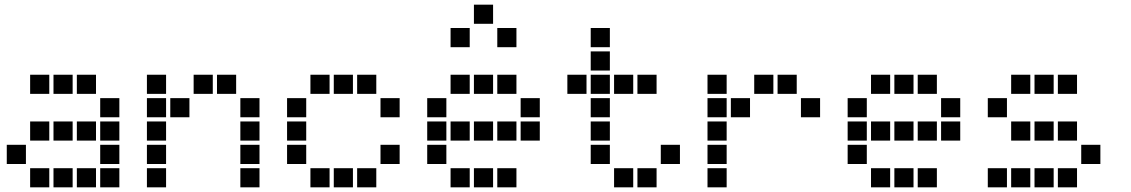

<svg xmlns="http://www.w3.org/2000/svg" viewBox="-20 -811 4840 822"><path d="M110 -491Q109 -491 109 -491Q109 -491 109 -490V-410Q109 -409 109 -409Q109 -409 110 -409H190Q191 -409 191 -409Q191 -409 191 -410V-490Q191 -491 191 -491Q191 -491 190 -491ZM210 -491Q209 -491 209 -491Q209 -491 209 -490V-410Q209 -409 209 -409Q209 -409 210 -409H290Q291 -409 291 -409Q291 -409 291 -410V-490Q291 -491 291 -491Q291 -491 290 -491ZM310 -491Q309 -491 309 -491Q309 -491 309 -490V-410Q309 -409 309 -409Q309 -409 310 -409H390Q391 -409 391 -409Q391 -409 391 -410V-490Q391 -491 391 -491Q391 -491 390 -491ZM410 -391Q409 -391 409 -391Q409 -391 409 -390V-310Q409 -309 409 -309Q409 -309 410 -309H490Q491 -309 491 -309Q491 -309 491 -310V-390Q491 -391 491 -391Q491 -391 490 -391ZM110 -291Q109 -291 109 -291Q109 -291 109 -290V-210Q109 -209 109 -209Q109 -209 110 -209H190Q191 -209 191 -209Q191 -209 191 -210V-290Q191 -291 191 -291Q191 -291 190 -291ZM210 -291Q209 -291 209 -291Q209 -291 209 -290V-210Q209 -209 209 -209Q209 -209 210 -209H290Q291 -209 291 -209Q291 -209 291 -210V-290Q291 -291 291 -291Q291 -291 290 -291ZM310 -291Q309 -291 309 -291Q309 -291 309 -290V-210Q309 -209 309 -209Q309 -209 310 -209H390Q391 -209 391 -209Q391 -209 391 -210V-290Q391 -291 391 -291Q391 -291 390 -291ZM410 -291Q409 -291 409 -291Q409 -291 409 -290V-210Q409 -209 409 -209Q409 -209 410 -209H490Q491 -209 491 -209Q491 -209 491 -210V-290Q491 -291 491 -291Q491 -291 490 -291ZM10 -191Q9 -191 9 -191Q9 -191 9 -190V-110Q9 -109 9 -109Q9 -109 10 -109H90Q91 -109 91 -109Q91 -109 91 -110V-190Q91 -191 91 -191Q91 -191 90 -191ZM410 -191Q409 -191 409 -191Q409 -191 409 -190V-110Q409 -109 409 -109Q409 -109 410 -109H490Q491 -109 491 -109Q491 -109 491 -110V-190Q491 -191 491 -191Q491 -191 490 -191ZM110 -91Q109 -91 109 -91Q109 -91 109 -90V-10Q109 -9 109 -9Q109 -9 110 -9H190Q191 -9 191 -9Q191 -9 191 -10V-90Q191 -91 191 -91Q191 -91 190 -91ZM210 -91Q209 -91 209 -91Q209 -91 209 -90V-10Q209 -9 209 -9Q209 -9 210 -9H290Q291 -9 291 -9Q291 -9 291 -10V-90Q291 -91 291 -91Q291 -91 290 -91ZM310 -91Q309 -91 309 -91Q309 -91 309 -90V-10Q309 -9 309 -9Q309 -9 310 -9H390Q391 -9 391 -9Q391 -9 391 -10V-90Q391 -91 391 -91Q391 -91 390 -91ZM410 -91Q409 -91 409 -91Q409 -91 409 -90V-10Q409 -9 409 -9Q409 -9 410 -9H490Q491 -9 491 -9Q491 -9 491 -10V-90Q491 -91 491 -91Q491 -91 490 -91Z M610 -491Q609 -491 609 -491Q609 -491 609 -490V-410Q609 -409 609 -409Q609 -409 610 -409H690Q691 -409 691 -409Q691 -409 691 -410V-490Q691 -491 691 -491Q691 -491 690 -491ZM810 -491Q809 -491 809 -491Q809 -491 809 -490V-410Q809 -409 809 -409Q809 -409 810 -409H890Q891 -409 891 -409Q891 -409 891 -410V-490Q891 -491 891 -491Q891 -491 890 -491ZM910 -491Q909 -491 909 -491Q909 -491 909 -490V-410Q909 -409 909 -409Q909 -409 910 -409H990Q991 -409 991 -409Q991 -409 991 -410V-490Q991 -491 991 -491Q991 -491 990 -491ZM610 -391Q609 -391 609 -391Q609 -391 609 -390V-310Q609 -309 609 -309Q609 -309 610 -309H690Q691 -309 691 -309Q691 -309 691 -310V-390Q691 -391 691 -391Q691 -391 690 -391ZM710 -391Q709 -391 709 -391Q709 -391 709 -390V-310Q709 -309 709 -309Q709 -309 710 -309H790Q791 -309 791 -309Q791 -309 791 -310V-390Q791 -391 791 -391Q791 -391 790 -391ZM1010 -391Q1009 -391 1009 -391Q1009 -391 1009 -390V-310Q1009 -309 1009 -309Q1009 -309 1010 -309H1090Q1091 -309 1091 -309Q1091 -309 1091 -310V-390Q1091 -391 1091 -391Q1091 -391 1090 -391ZM610 -291Q609 -291 609 -291Q609 -291 609 -290V-210Q609 -209 609 -209Q609 -209 610 -209H690Q691 -209 691 -209Q691 -209 691 -210V-290Q691 -291 691 -291Q691 -291 690 -291ZM1010 -291Q1009 -291 1009 -291Q1009 -291 1009 -290V-210Q1009 -209 1009 -209Q1009 -209 1010 -209H1090Q1091 -209 1091 -209Q1091 -209 1091 -210V-290Q1091 -291 1091 -291Q1091 -291 1090 -291ZM610 -191Q609 -191 609 -191Q609 -191 609 -190V-110Q609 -109 609 -109Q609 -109 610 -109H690Q691 -109 691 -109Q691 -109 691 -110V-190Q691 -191 691 -191Q691 -191 690 -191ZM1010 -191Q1009 -191 1009 -191Q1009 -191 1009 -190V-110Q1009 -109 1009 -109Q1009 -109 1010 -109H1090Q1091 -109 1091 -109Q1091 -109 1091 -110V-190Q1091 -191 1091 -191Q1091 -191 1090 -191ZM610 -91Q609 -91 609 -91Q609 -91 609 -90V-10Q609 -9 609 -9Q609 -9 610 -9H690Q691 -9 691 -9Q691 -9 691 -10V-90Q691 -91 691 -91Q691 -91 690 -91ZM1010 -91Q1009 -91 1009 -91Q1009 -91 1009 -90V-10Q1009 -9 1009 -9Q1009 -9 1010 -9H1090Q1091 -9 1091 -9Q1091 -9 1091 -10V-90Q1091 -91 1091 -91Q1091 -91 1090 -91Z M1310 -491Q1309 -491 1309 -491Q1309 -491 1309 -490V-410Q1309 -409 1309 -409Q1309 -409 1310 -409H1390Q1391 -409 1391 -409Q1391 -409 1391 -410V-490Q1391 -491 1391 -491Q1391 -491 1390 -491ZM1410 -491Q1409 -491 1409 -491Q1409 -491 1409 -490V-410Q1409 -409 1409 -409Q1409 -409 1410 -409H1490Q1491 -409 1491 -409Q1491 -409 1491 -410V-490Q1491 -491 1491 -491Q1491 -491 1490 -491ZM1510 -491Q1509 -491 1509 -491Q1509 -491 1509 -490V-410Q1509 -409 1509 -409Q1509 -409 1510 -409H1590Q1591 -409 1591 -409Q1591 -409 1591 -410V-490Q1591 -491 1591 -491Q1591 -491 1590 -491ZM1210 -391Q1209 -391 1209 -391Q1209 -391 1209 -390V-310Q1209 -309 1209 -309Q1209 -309 1210 -309H1290Q1291 -309 1291 -309Q1291 -309 1291 -310V-390Q1291 -391 1291 -391Q1291 -391 1290 -391ZM1610 -391Q1609 -391 1609 -391Q1609 -391 1609 -390V-310Q1609 -309 1609 -309Q1609 -309 1610 -309H1690Q1691 -309 1691 -309Q1691 -309 1691 -310V-390Q1691 -391 1691 -391Q1691 -391 1690 -391ZM1210 -291Q1209 -291 1209 -291Q1209 -291 1209 -290V-210Q1209 -209 1209 -209Q1209 -209 1210 -209H1290Q1291 -209 1291 -209Q1291 -209 1291 -210V-290Q1291 -291 1291 -291Q1291 -291 1290 -291ZM1210 -191Q1209 -191 1209 -191Q1209 -191 1209 -190V-110Q1209 -109 1209 -109Q1209 -109 1210 -109H1290Q1291 -109 1291 -109Q1291 -109 1291 -110V-190Q1291 -191 1291 -191Q1291 -191 1290 -191ZM1610 -191Q1609 -191 1609 -191Q1609 -191 1609 -190V-110Q1609 -109 1609 -109Q1609 -109 1610 -109H1690Q1691 -109 1691 -109Q1691 -109 1691 -110V-190Q1691 -191 1691 -191Q1691 -191 1690 -191ZM1310 -91Q1309 -91 1309 -91Q1309 -91 1309 -90V-10Q1309 -9 1309 -9Q1309 -9 1310 -9H1390Q1391 -9 1391 -9Q1391 -9 1391 -10V-90Q1391 -91 1391 -91Q1391 -91 1390 -91ZM1410 -91Q1409 -91 1409 -91Q1409 -91 1409 -90V-10Q1409 -9 1409 -9Q1409 -9 1410 -9H1490Q1491 -9 1491 -9Q1491 -9 1491 -10V-90Q1491 -91 1491 -91Q1491 -91 1490 -91ZM1510 -91Q1509 -91 1509 -91Q1509 -91 1509 -90V-10Q1509 -9 1509 -9Q1509 -9 1510 -9H1590Q1591 -9 1591 -9Q1591 -9 1591 -10V-90Q1591 -91 1591 -91Q1591 -91 1590 -91Z M2010 -791Q2009 -791 2009 -791Q2009 -791 2009 -790V-710Q2009 -709 2009 -709Q2009 -709 2010 -709H2090Q2091 -709 2091 -709Q2091 -709 2091 -710V-790Q2091 -791 2091 -791Q2091 -791 2090 -791ZM1910 -691Q1909 -691 1909 -691Q1909 -691 1909 -690V-610Q1909 -609 1909 -609Q1909 -609 1910 -609H1990Q1991 -609 1991 -609Q1991 -609 1991 -610V-690Q1991 -691 1991 -691Q1991 -691 1990 -691ZM2110 -691Q2109 -691 2109 -691Q2109 -691 2109 -690V-610Q2109 -609 2109 -609Q2109 -609 2110 -609H2190Q2191 -609 2191 -609Q2191 -609 2191 -610V-690Q2191 -691 2191 -691Q2191 -691 2190 -691ZM1910 -491Q1909 -491 1909 -491Q1909 -491 1909 -490V-410Q1909 -409 1909 -409Q1909 -409 1910 -409H1990Q1991 -409 1991 -409Q1991 -409 1991 -410V-490Q1991 -491 1991 -491Q1991 -491 1990 -491ZM2010 -491Q2009 -491 2009 -491Q2009 -491 2009 -490V-410Q2009 -409 2009 -409Q2009 -409 2010 -409H2090Q2091 -409 2091 -409Q2091 -409 2091 -410V-490Q2091 -491 2091 -491Q2091 -491 2090 -491ZM2110 -491Q2109 -491 2109 -491Q2109 -491 2109 -490V-410Q2109 -409 2109 -409Q2109 -409 2110 -409H2190Q2191 -409 2191 -409Q2191 -409 2191 -410V-490Q2191 -491 2191 -491Q2191 -491 2190 -491ZM1810 -391Q1809 -391 1809 -391Q1809 -391 1809 -390V-310Q1809 -309 1809 -309Q1809 -309 1810 -309H1890Q1891 -309 1891 -309Q1891 -309 1891 -310V-390Q1891 -391 1891 -391Q1891 -391 1890 -391ZM2210 -391Q2209 -391 2209 -391Q2209 -391 2209 -390V-310Q2209 -309 2209 -309Q2209 -309 2210 -309H2290Q2291 -309 2291 -309Q2291 -309 2291 -310V-390Q2291 -391 2291 -391Q2291 -391 2290 -391ZM1810 -291Q1809 -291 1809 -291Q1809 -291 1809 -290V-210Q1809 -209 1809 -209Q1809 -209 1810 -209H1890Q1891 -209 1891 -209Q1891 -209 1891 -210V-290Q1891 -291 1891 -291Q1891 -291 1890 -291ZM1910 -291Q1909 -291 1909 -291Q1909 -291 1909 -290V-210Q1909 -209 1909 -209Q1909 -209 1910 -209H1990Q1991 -209 1991 -209Q1991 -209 1991 -210V-290Q1991 -291 1991 -291Q1991 -291 1990 -291ZM2010 -291Q2009 -291 2009 -291Q2009 -291 2009 -290V-210Q2009 -209 2009 -209Q2009 -209 2010 -209H2090Q2091 -209 2091 -209Q2091 -209 2091 -210V-290Q2091 -291 2091 -291Q2091 -291 2090 -291ZM2110 -291Q2109 -291 2109 -291Q2109 -291 2109 -290V-210Q2109 -209 2109 -209Q2109 -209 2110 -209H2190Q2191 -209 2191 -209Q2191 -209 2191 -210V-290Q2191 -291 2191 -291Q2191 -291 2190 -291ZM2210 -291Q2209 -291 2209 -291Q2209 -291 2209 -290V-210Q2209 -209 2209 -209Q2209 -209 2210 -209H2290Q2291 -209 2291 -209Q2291 -209 2291 -210V-290Q2291 -291 2291 -291Q2291 -291 2290 -291ZM1810 -191Q1809 -191 1809 -191Q1809 -191 1809 -190V-110Q1809 -109 1809 -109Q1809 -109 1810 -109H1890Q1891 -109 1891 -109Q1891 -109 1891 -110V-190Q1891 -191 1891 -191Q1891 -191 1890 -191ZM1910 -91Q1909 -91 1909 -91Q1909 -91 1909 -90V-10Q1909 -9 1909 -9Q1909 -9 1910 -9H1990Q1991 -9 1991 -9Q1991 -9 1991 -10V-90Q1991 -91 1991 -91Q1991 -91 1990 -91ZM2010 -91Q2009 -91 2009 -91Q2009 -91 2009 -90V-10Q2009 -9 2009 -9Q2009 -9 2010 -9H2090Q2091 -9 2091 -9Q2091 -9 2091 -10V-90Q2091 -91 2091 -91Q2091 -91 2090 -91ZM2110 -91Q2109 -91 2109 -91Q2109 -91 2109 -90V-10Q2109 -9 2109 -9Q2109 -9 2110 -9H2190Q2191 -9 2191 -9Q2191 -9 2191 -10V-90Q2191 -91 2191 -91Q2191 -91 2190 -91Z M2510 -691Q2509 -691 2509 -691Q2509 -691 2509 -690V-610Q2509 -609 2509 -609Q2509 -609 2510 -609H2590Q2591 -609 2591 -609Q2591 -609 2591 -610V-690Q2591 -691 2591 -691Q2591 -691 2590 -691ZM2510 -591Q2509 -591 2509 -591Q2509 -591 2509 -590V-510Q2509 -509 2509 -509Q2509 -509 2510 -509H2590Q2591 -509 2591 -509Q2591 -509 2591 -510V-590Q2591 -591 2591 -591Q2591 -591 2590 -591ZM2410 -491Q2409 -491 2409 -491Q2409 -491 2409 -490V-410Q2409 -409 2409 -409Q2409 -409 2410 -409H2490Q2491 -409 2491 -409Q2491 -409 2491 -410V-490Q2491 -491 2491 -491Q2491 -491 2490 -491ZM2510 -491Q2509 -491 2509 -491Q2509 -491 2509 -490V-410Q2509 -409 2509 -409Q2509 -409 2510 -409H2590Q2591 -409 2591 -409Q2591 -409 2591 -410V-490Q2591 -491 2591 -491Q2591 -491 2590 -491ZM2610 -491Q2609 -491 2609 -491Q2609 -491 2609 -490V-410Q2609 -409 2609 -409Q2609 -409 2610 -409H2690Q2691 -409 2691 -409Q2691 -409 2691 -410V-490Q2691 -491 2691 -491Q2691 -491 2690 -491ZM2710 -491Q2709 -491 2709 -491Q2709 -491 2709 -490V-410Q2709 -409 2709 -409Q2709 -409 2710 -409H2790Q2791 -409 2791 -409Q2791 -409 2791 -410V-490Q2791 -491 2791 -491Q2791 -491 2790 -491ZM2510 -391Q2509 -391 2509 -391Q2509 -391 2509 -390V-310Q2509 -309 2509 -309Q2509 -309 2510 -309H2590Q2591 -309 2591 -309Q2591 -309 2591 -310V-390Q2591 -391 2591 -391Q2591 -391 2590 -391ZM2510 -291Q2509 -291 2509 -291Q2509 -291 2509 -290V-210Q2509 -209 2509 -209Q2509 -209 2510 -209H2590Q2591 -209 2591 -209Q2591 -209 2591 -210V-290Q2591 -291 2591 -291Q2591 -291 2590 -291ZM2510 -191Q2509 -191 2509 -191Q2509 -191 2509 -190V-110Q2509 -109 2509 -109Q2509 -109 2510 -109H2590Q2591 -109 2591 -109Q2591 -109 2591 -110V-190Q2591 -191 2591 -191Q2591 -191 2590 -191ZM2810 -191Q2809 -191 2809 -191Q2809 -191 2809 -190V-110Q2809 -109 2809 -109Q2809 -109 2810 -109H2890Q2891 -109 2891 -109Q2891 -109 2891 -110V-190Q2891 -191 2891 -191Q2891 -191 2890 -191ZM2610 -91Q2609 -91 2609 -91Q2609 -91 2609 -90V-10Q2609 -9 2609 -9Q2609 -9 2610 -9H2690Q2691 -9 2691 -9Q2691 -9 2691 -10V-90Q2691 -91 2691 -91Q2691 -91 2690 -91ZM2710 -91Q2709 -91 2709 -91Q2709 -91 2709 -90V-10Q2709 -9 2709 -9Q2709 -9 2710 -9H2790Q2791 -9 2791 -9Q2791 -9 2791 -10V-90Q2791 -91 2791 -91Q2791 -91 2790 -91Z M3010 -491Q3009 -491 3009 -491Q3009 -491 3009 -490V-410Q3009 -409 3009 -409Q3009 -409 3010 -409H3090Q3091 -409 3091 -409Q3091 -409 3091 -410V-490Q3091 -491 3091 -491Q3091 -491 3090 -491ZM3210 -491Q3209 -491 3209 -491Q3209 -491 3209 -490V-410Q3209 -409 3209 -409Q3209 -409 3210 -409H3290Q3291 -409 3291 -409Q3291 -409 3291 -410V-490Q3291 -491 3291 -491Q3291 -491 3290 -491ZM3310 -491Q3309 -491 3309 -491Q3309 -491 3309 -490V-410Q3309 -409 3309 -409Q3309 -409 3310 -409H3390Q3391 -409 3391 -409Q3391 -409 3391 -410V-490Q3391 -491 3391 -491Q3391 -491 3390 -491ZM3010 -391Q3009 -391 3009 -391Q3009 -391 3009 -390V-310Q3009 -309 3009 -309Q3009 -309 3010 -309H3090Q3091 -309 3091 -309Q3091 -309 3091 -310V-390Q3091 -391 3091 -391Q3091 -391 3090 -391ZM3110 -391Q3109 -391 3109 -391Q3109 -391 3109 -390V-310Q3109 -309 3109 -309Q3109 -309 3110 -309H3190Q3191 -309 3191 -309Q3191 -309 3191 -310V-390Q3191 -391 3191 -391Q3191 -391 3190 -391ZM3410 -391Q3409 -391 3409 -391Q3409 -391 3409 -390V-310Q3409 -309 3409 -309Q3409 -309 3410 -309H3490Q3491 -309 3491 -309Q3491 -309 3491 -310V-390Q3491 -391 3491 -391Q3491 -391 3490 -391ZM3010 -291Q3009 -291 3009 -291Q3009 -291 3009 -290V-210Q3009 -209 3009 -209Q3009 -209 3010 -209H3090Q3091 -209 3091 -209Q3091 -209 3091 -210V-290Q3091 -291 3091 -291Q3091 -291 3090 -291ZM3010 -191Q3009 -191 3009 -191Q3009 -191 3009 -190V-110Q3009 -109 3009 -109Q3009 -109 3010 -109H3090Q3091 -109 3091 -109Q3091 -109 3091 -110V-190Q3091 -191 3091 -191Q3091 -191 3090 -191ZM3010 -91Q3009 -91 3009 -91Q3009 -91 3009 -90V-10Q3009 -9 3009 -9Q3009 -9 3010 -9H3090Q3091 -9 3091 -9Q3091 -9 3091 -10V-90Q3091 -91 3091 -91Q3091 -91 3090 -91Z M3710 -491Q3709 -491 3709 -491Q3709 -491 3709 -490V-410Q3709 -409 3709 -409Q3709 -409 3710 -409H3790Q3791 -409 3791 -409Q3791 -409 3791 -410V-490Q3791 -491 3791 -491Q3791 -491 3790 -491ZM3810 -491Q3809 -491 3809 -491Q3809 -491 3809 -490V-410Q3809 -409 3809 -409Q3809 -409 3810 -409H3890Q3891 -409 3891 -409Q3891 -409 3891 -410V-490Q3891 -491 3891 -491Q3891 -491 3890 -491ZM3910 -491Q3909 -491 3909 -491Q3909 -491 3909 -490V-410Q3909 -409 3909 -409Q3909 -409 3910 -409H3990Q3991 -409 3991 -409Q3991 -409 3991 -410V-490Q3991 -491 3991 -491Q3991 -491 3990 -491ZM3610 -391Q3609 -391 3609 -391Q3609 -391 3609 -390V-310Q3609 -309 3609 -309Q3609 -309 3610 -309H3690Q3691 -309 3691 -309Q3691 -309 3691 -310V-390Q3691 -391 3691 -391Q3691 -391 3690 -391ZM4010 -391Q4009 -391 4009 -391Q4009 -391 4009 -390V-310Q4009 -309 4009 -309Q4009 -309 4010 -309H4090Q4091 -309 4091 -309Q4091 -309 4091 -310V-390Q4091 -391 4091 -391Q4091 -391 4090 -391ZM3610 -291Q3609 -291 3609 -291Q3609 -291 3609 -290V-210Q3609 -209 3609 -209Q3609 -209 3610 -209H3690Q3691 -209 3691 -209Q3691 -209 3691 -210V-290Q3691 -291 3691 -291Q3691 -291 3690 -291ZM3710 -291Q3709 -291 3709 -291Q3709 -291 3709 -290V-210Q3709 -209 3709 -209Q3709 -209 3710 -209H3790Q3791 -209 3791 -209Q3791 -209 3791 -210V-290Q3791 -291 3791 -291Q3791 -291 3790 -291ZM3810 -291Q3809 -291 3809 -291Q3809 -291 3809 -290V-210Q3809 -209 3809 -209Q3809 -209 3810 -209H3890Q3891 -209 3891 -209Q3891 -209 3891 -210V-290Q3891 -291 3891 -291Q3891 -291 3890 -291ZM3910 -291Q3909 -291 3909 -291Q3909 -291 3909 -290V-210Q3909 -209 3909 -209Q3909 -209 3910 -209H3990Q3991 -209 3991 -209Q3991 -209 3991 -210V-290Q3991 -291 3991 -291Q3991 -291 3990 -291ZM4010 -291Q4009 -291 4009 -291Q4009 -291 4009 -290V-210Q4009 -209 4009 -209Q4009 -209 4010 -209H4090Q4091 -209 4091 -209Q4091 -209 4091 -210V-290Q4091 -291 4091 -291Q4091 -291 4090 -291ZM3610 -191Q3609 -191 3609 -191Q3609 -191 3609 -190V-110Q3609 -109 3609 -109Q3609 -109 3610 -109H3690Q3691 -109 3691 -109Q3691 -109 3691 -110V-190Q3691 -191 3691 -191Q3691 -191 3690 -191ZM3710 -91Q3709 -91 3709 -91Q3709 -91 3709 -90V-10Q3709 -9 3709 -9Q3709 -9 3710 -9H3790Q3791 -9 3791 -9Q3791 -9 3791 -10V-90Q3791 -91 3791 -91Q3791 -91 3790 -91ZM3810 -91Q3809 -91 3809 -91Q3809 -91 3809 -90V-10Q3809 -9 3809 -9Q3809 -9 3810 -9H3890Q3891 -9 3891 -9Q3891 -9 3891 -10V-90Q3891 -91 3891 -91Q3891 -91 3890 -91ZM3910 -91Q3909 -91 3909 -91Q3909 -91 3909 -90V-10Q3909 -9 3909 -9Q3909 -9 3910 -9H3990Q3991 -9 3991 -9Q3991 -9 3991 -10V-90Q3991 -91 3991 -91Q3991 -91 3990 -91Z M4310 -491Q4309 -491 4309 -491Q4309 -491 4309 -490V-410Q4309 -409 4309 -409Q4309 -409 4310 -409H4390Q4391 -409 4391 -409Q4391 -409 4391 -410V-490Q4391 -491 4391 -491Q4391 -491 4390 -491ZM4410 -491Q4409 -491 4409 -491Q4409 -491 4409 -490V-410Q4409 -409 4409 -409Q4409 -409 4410 -409H4490Q4491 -409 4491 -409Q4491 -409 4491 -410V-490Q4491 -491 4491 -491Q4491 -491 4490 -491ZM4510 -491Q4509 -491 4509 -491Q4509 -491 4509 -490V-410Q4509 -409 4509 -409Q4509 -409 4510 -409H4590Q4591 -409 4591 -409Q4591 -409 4591 -410V-490Q4591 -491 4591 -491Q4591 -491 4590 -491ZM4210 -391Q4209 -391 4209 -391Q4209 -391 4209 -390V-310Q4209 -309 4209 -309Q4209 -309 4210 -309H4290Q4291 -309 4291 -309Q4291 -309 4291 -310V-390Q4291 -391 4291 -391Q4291 -391 4290 -391ZM4310 -291Q4309 -291 4309 -291Q4309 -291 4309 -290V-210Q4309 -209 4309 -209Q4309 -209 4310 -209H4390Q4391 -209 4391 -209Q4391 -209 4391 -210V-290Q4391 -291 4391 -291Q4391 -291 4390 -291ZM4410 -291Q4409 -291 4409 -291Q4409 -291 4409 -290V-210Q4409 -209 4409 -209Q4409 -209 4410 -209H4490Q4491 -209 4491 -209Q4491 -209 4491 -210V-290Q4491 -291 4491 -291Q4491 -291 4490 -291ZM4510 -291Q4509 -291 4509 -291Q4509 -291 4509 -290V-210Q4509 -209 4509 -209Q4509 -209 4510 -209H4590Q4591 -209 4591 -209Q4591 -209 4591 -210V-290Q4591 -291 4591 -291Q4591 -291 4590 -291ZM4610 -191Q4609 -191 4609 -191Q4609 -191 4609 -190V-110Q4609 -109 4609 -109Q4609 -109 4610 -109H4690Q4691 -109 4691 -109Q4691 -109 4691 -110V-190Q4691 -191 4691 -191Q4691 -191 4690 -191ZM4210 -91Q4209 -91 4209 -91Q4209 -91 4209 -90V-10Q4209 -9 4209 -9Q4209 -9 4210 -9H4290Q4291 -9 4291 -9Q4291 -9 4291 -10V-90Q4291 -91 4291 -91Q4291 -91 4290 -91ZM4310 -91Q4309 -91 4309 -91Q4309 -91 4309 -90V-10Q4309 -9 4309 -9Q4309 -9 4310 -9H4390Q4391 -9 4391 -9Q4391 -9 4391 -10V-90Q4391 -91 4391 -91Q4391 -91 4390 -91ZM4410 -91Q4409 -91 4409 -91Q4409 -91 4409 -90V-10Q4409 -9 4409 -9Q4409 -9 4410 -9H4490Q4491 -9 4491 -9Q4491 -9 4491 -10V-90Q4491 -91 4491 -91Q4491 -91 4490 -91ZM4510 -91Q4509 -91 4509 -91Q4509 -91 4509 -90V-10Q4509 -9 4509 -9Q4509 -9 4510 -9H4590Q4591 -9 4591 -9Q4591 -9 4591 -10V-90Q4591 -91 4591 -91Q4591 -91 4590 -91Z"/></svg>

Font: Doto Black ExtraBold
Style: Regular
Weight: 800
Monospace: yes
Version: Version 1.000